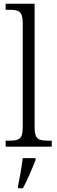

<svg xmlns="http://www.w3.org/2000/svg" viewBox="-20 -780 305 1021"><path d="M10 0H255V-32H240C183 -32 164 -39 164 -105V-760H10V-728H30C79 -728 101 -721 101 -656V-105C101 -39 82 -32 26 -32H10ZM76 208V221H102C124 180 153 113 169 71V61H101C95 109 86 161 76 208Z"/></svg>

Font: Noto Serif Georgian SemiCondensed Light
Style: Regular
Weight: 300
Width: 4
Designer: Monotype Design Team, Akaki Razmadze
Foundry: Google LLC
Version: Version 2.003